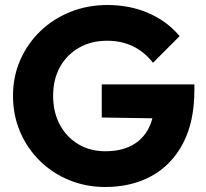

<svg xmlns="http://www.w3.org/2000/svg" viewBox="-20 -737 824 768"><path d="M401 11Q323.5 11 256.2 -16.8Q189 -44.5 138.8 -94.2Q88.5 -144 60.2 -210.2Q32 -276.5 32 -353.5Q32 -431 61 -497Q90 -563 141.5 -612.5Q193 -662 261.8 -689.5Q330.5 -717 409.5 -717Q500.5 -717 575.2 -684Q650 -651 698.5 -592.5L592 -486Q558 -529.5 512 -551.8Q466 -574 408 -574Q345.5 -574 296.8 -546.5Q248 -519 220.2 -469.5Q192.5 -420 192.5 -354Q192.5 -288 219.5 -238Q246.5 -188 293.5 -160Q340.5 -132 401.5 -132Q463.5 -132 507.2 -155.2Q551 -178.5 574.2 -223.2Q597.5 -268 597.5 -331.5L702 -262L387 -267V-399.5H757.5V-376.5Q757.5 -250 712 -163.5Q666.5 -77 586.2 -33Q506 11 401 11Z"/></svg>

Font: Marine Company Thin
Style: Regular
Weight: 100
Designer: Rodrigo Fuenzalida
Foundry: fragTYPE
Version: Version 1.000